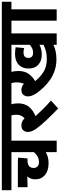

<svg xmlns="http://www.w3.org/2000/svg" viewBox="728 -1390 679 2176"><g transform="rotate(-90 1068.0 -302.5)"><path d="M646 -513H561V0H431V-124Q404 -108 374 -100Q344 -92 306 -92Q221 -92 172 -133Q123 -174 123 -242Q123 -300 157 -333L34 -330V-440H316Q332 -440 347.5 -439Q363 -438 369 -437L360 -331H343Q293 -331 272.5 -312.5Q252 -294 252 -262Q252 -234 269 -217.5Q286 -201 318 -201Q355 -201 382 -216.5Q409 -232 431 -258V-513H0V-622H646Z M1016 -65 926 17Q848 -58 788 -122.5Q728 -187 696 -233Q675 -263 667.5 -285Q660 -307 660 -327Q660 -353 677 -376.5Q694 -400 735 -400Q781 -400 814 -364Q855 -398 855 -455Q855 -487 848 -513H632V-622H1049V-513H974Q979 -498 981.5 -479Q984 -460 984 -435Q984 -364 946 -316Q908 -268 839 -240Q874 -201 920.5 -154Q967 -107 1016 -65Z M1777 -513V0H1648V-37Q1611 -19 1569.5 -11Q1528 -3 1482 -3Q1413 -3 1354 -23.5Q1295 -44 1247.5 -77.5Q1200 -111 1163.5 -150Q1127 -189 1101 -226Q1079 -258 1071 -282.5Q1063 -307 1063 -327Q1063 -353 1080 -376.5Q1097 -400 1137 -400Q1176 -400 1206 -372Q1222 -408 1222 -453Q1222 -484 1214 -513H1035V-622H1863V-513ZM1556 -267Q1584 -267 1606 -277Q1628 -287 1648 -305V-513H1341Q1345 -497 1348 -478Q1351 -459 1351 -435Q1351 -363 1318 -317.5Q1285 -272 1236 -244Q1281 -187 1340.5 -149.5Q1400 -112 1485 -112Q1539 -112 1577 -122.5Q1615 -133 1648 -150V-196Q1626 -184 1599.5 -176.5Q1573 -169 1537 -169Q1467 -169 1423 -207.5Q1379 -246 1379 -320Q1379 -390 1422.5 -431Q1466 -472 1544 -472Q1560 -472 1582 -470.5Q1604 -469 1620 -465L1611 -369Q1601 -372 1588.5 -374Q1576 -376 1562 -376Q1499 -376 1499 -321Q1499 -292 1515.5 -279.5Q1532 -267 1556 -267Z M2050 -513V0H1921V-513H1849V-622H2136V-513Z"/></g></svg>

Font: Noto Sans SemiCondensed
Style: Bold Italic
Weight: 700
Width: 4
Italic angle: -12°
Designer: Monotype Design Team
Foundry: Monotype Imaging Inc.
Version: Version 2.013; ttfautohint (v1.8.4.7-5d5b)